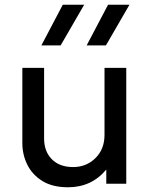

<svg xmlns="http://www.w3.org/2000/svg" viewBox="-20 -777 634 812"><path d="M267.5 15Q202 15 159.2 -11.5Q116.5 -38 95.5 -80.5Q74.5 -123 74.5 -171.5V-490H166.5V-191Q166.5 -137 199 -103.8Q231.5 -70.5 289.5 -70.5Q345 -70.5 383.5 -108.2Q422 -146 422 -206.5V-490H514V0H429.5V-60Q367.5 15 267.5 15ZM346.5 -585 437 -757H527.5L428 -585ZM155 -585 245.5 -757H336L236.5 -585Z"/></svg>

Font: Geologica Light
Style: Regular
Weight: 300
Designer: Sindre Bremnes, Frode Helland
Foundry: Monokrom Skriftforlag AS
Version: Version 1.010; ttfautohint (v1.8.4.7-5d5b);gftools[0.9.28]